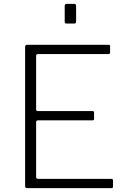

<svg xmlns="http://www.w3.org/2000/svg" viewBox="-20 -974 656 994"><path d="M110 -731Q110 -742 120 -742H543Q550 -742 550 -734V-703Q550 -694 541 -694H177Q167 -694 167 -685V-407Q167 -399 177 -399H459Q467 -399 467 -391V-359Q467 -355 465.5 -353Q464 -351 458 -351H177Q167 -351 167 -342V-57Q167 -48 177 -48H556Q565 -48 565 -40V-8Q565 -4 563 -2Q561 0 557 0H120Q110 0 110 -11V-731ZM374 -943V-865Q374 -857 372 -854.5Q370 -852 361 -852H327Q319 -852 317 -854Q315 -856 315 -863V-943Q315 -954 325 -954H365Q374 -954 374 -943Z"/></svg>

Font: Libre Franklin ExtraLight
Style: Regular
Weight: 250
Designer: Pablo Impallari, Rodrigo Fuenzalida, Nhung Nguyen
Foundry: Impallari Type
Version: Version 3.000